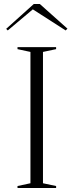

<svg xmlns="http://www.w3.org/2000/svg" viewBox="-20 -945 370 965"><path d="M262 -708V-698L196 -684V-24L262 -10V0H68V-10L133 -24V-684L68 -698V-708ZM19 -792 11 -800 150 -925H180L319 -801L310 -792L145 -898Z"/></svg>

Font: Kalnia Thin Light
Style: Regular
Weight: 300
Version: Version 1.105